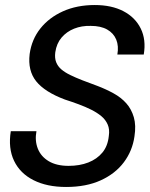

<svg xmlns="http://www.w3.org/2000/svg" viewBox="-20 -732 596 764"><path d="M243 12Q167 12 113.5 -15Q60 -42 36 -92Q12 -142 23 -210H125Q118 -172 130.5 -140.5Q143 -109 174 -90.5Q205 -72 253 -72Q297 -72 331.5 -85.5Q366 -99 387.5 -125Q409 -151 413 -191Q417 -217 408.5 -236.5Q400 -256 383 -270Q366 -284 343 -295.5Q320 -307 293 -317Q266 -327 238 -336Q158 -366 124 -408.5Q90 -451 98 -517Q106 -575 140.5 -618.5Q175 -662 230.5 -687Q286 -712 357 -712Q424 -712 471 -687.5Q518 -663 540 -618.5Q562 -574 552 -515H447Q453 -549 442.5 -574.5Q432 -600 406.5 -614.5Q381 -629 341 -629Q305 -630 275 -618Q245 -606 225 -582.5Q205 -559 200 -524Q197 -501 203.5 -484.5Q210 -468 224 -456Q238 -444 259.5 -433.5Q281 -423 308 -412.5Q335 -402 368 -390Q402 -377 432 -360.5Q462 -344 482.5 -321Q503 -298 512.5 -265.5Q522 -233 515 -189Q507 -132 473 -86.5Q439 -41 381 -14.5Q323 12 243 12Z"/></svg>

Font: DM Sans 36pt Medium
Style: Italic
Weight: 500
Italic angle: -10°
Designer: Colophon Foundry, Jonny Pinhorn
Foundry: Colophon Foundry
Version: Version 4.004;gftools[0.9.30]